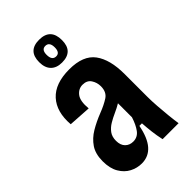

<svg xmlns="http://www.w3.org/2000/svg" viewBox="-229 -814 900 900"><g transform="rotate(-45 221.0 -363.5)"><path d="M150 12Q119 12 91 -2.5Q63 -17 45 -47.5Q27 -78 27 -125Q27 -174 48 -205Q69 -236 103.5 -256.5Q138 -277 179 -293Q218 -308 244 -325Q270 -342 270 -380Q270 -405 256.5 -425.5Q243 -446 214 -446Q187 -446 169 -423Q151 -400 156 -347L44 -354Q37 -442 82 -491.5Q127 -541 221 -541Q313 -541 351 -489.5Q389 -438 389 -342V-190Q389 -163 391.5 -128.5Q394 -94 397.5 -59.5Q401 -25 405 0H299Q292 -32 288.5 -61.5Q285 -91 283 -121H266Q241 12 150 12ZM194 -89Q223 -89 240.5 -112.5Q258 -136 270 -174V-267Q250 -255 227.5 -245Q205 -235 185 -223Q165 -211 152 -193.5Q139 -176 139 -149Q139 -120 154.5 -104.5Q170 -89 194 -89ZM220 -587Q184 -587 164.5 -607Q145 -627 145 -664Q145 -739 219 -739Q294 -739 294 -662Q294 -587 220 -587ZM221 -627Q246 -627 246 -662Q246 -698 219 -698Q194 -698 194 -664Q194 -627 221 -627Z"/></g></svg>

Font: Bricolage Grotesque 10pt Condensed SemiBold
Style: Regular
Weight: 600
Width: 3
Designer: Mathieu Triay
Foundry: Atelier Triay
Version: Version 1.000; ttfautohint (v1.8.4.7-5d5b);gftools[0.9.32]